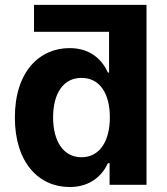

<svg xmlns="http://www.w3.org/2000/svg" viewBox="-20 -747 675 776"><path d="M261.4 8.9C349.4 8.9 395.2 -41.9 416.2 -87.4H422.9V0H572.1V-727.3H117.5V-618.6H420.8V-453.8H416.2C396 -498.2 352.3 -552.6 261 -552.6C141.3 -552.6 40.1 -459.5 40.1 -272C40.1 -89.5 137.1 8.9 261.4 8.9ZM194.6 -272.7C194.6 -367.2 234.4 -432.2 309.3 -432.2C382.8 -432.2 424 -370 424 -272.7C424 -175.4 382.1 -111.5 309.3 -111.5C235.1 -111.5 194.6 -177.6 194.6 -272.7Z"/></svg>

Font: Inter-Hewn
Style: Bold
Weight: 700
Designer: Rasmus Andersson
Foundry: rsms
Version: Version 3.012;git-f93a4a705